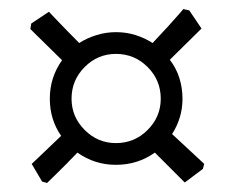

<svg xmlns="http://www.w3.org/2000/svg" viewBox="-20 -577 515 424"><path d="M84 -173 73 -176 50 -215Q50 -215 70 -234Q90 -253 115 -277Q90 -313 90 -359Q90 -406 117 -444Q99 -462 83 -477.5Q67 -493 57 -503Q47 -513 47 -513L49 -525L88 -551Q88 -551 108.5 -529.5Q129 -508 155 -482Q172 -493 193 -499.5Q214 -506 236 -506Q259 -506 279.5 -499.5Q300 -493 317 -482Q335 -501 350.5 -518Q366 -535 375.5 -546Q385 -557 385 -557L398 -554L425 -514L355 -445Q369 -427 376 -405Q383 -383 383 -359Q383 -337 377 -317.5Q371 -298 360 -281Q387 -256 409 -235.5Q431 -215 431 -215L428 -204L388 -174L322 -240Q284 -213 236 -213Q189 -213 151 -240Q125 -213 104.5 -193Q84 -173 84 -173ZM236 -261Q277 -261 306 -290Q335 -319 335 -359Q335 -400 306 -429Q277 -458 236 -458Q196 -458 167 -429Q138 -400 138 -359Q138 -319 167 -290Q196 -261 236 -261Z"/></svg>

Font: Alegreya
Style: Regular
Weight: 400
Designer: Juan Pablo del Peral
Foundry: Huerta Tipografica
Version: Version 2.009